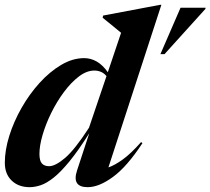

<svg xmlns="http://www.w3.org/2000/svg" viewBox="-23 -764 872 796"><path d="M567.5 -170.5Q504 -73.5 445.8 -30.8Q387.5 12 340.5 12Q273.5 12 296.5 -57.5L347 -211.5Q301.5 -139.5 265.2 -95.2Q229 -51 199.8 -27.8Q170.5 -4.5 146 3.8Q121.5 12 100 12Q54 12 25.5 -15.2Q-3 -42.5 -3 -89Q-3 -141.5 15.5 -200.8Q34 -260 66.5 -317Q99 -374 141.2 -420.5Q183.5 -467 230.8 -495Q278 -523 326 -523Q353.5 -523 378.2 -508.8Q403 -494.5 424 -464.5L479 -628Q465.5 -639 444.8 -656.2Q424 -673.5 402.5 -690.5L404.5 -699.5L640.5 -744H646L426.5 -70Q452 -78.5 485.5 -102.5Q519 -126.5 562 -175ZM140.5 -126Q140.5 -97.5 150.8 -86.2Q161 -75 180.5 -75Q206.5 -75 246.8 -109.2Q287 -143.5 346 -234.5L418.5 -448.5Q408 -461 395.2 -466.2Q382.5 -471.5 368 -471.5Q336.5 -471.5 304.2 -447Q272 -422.5 242.5 -383Q213 -343.5 190 -297Q167 -250.5 153.8 -205.5Q140.5 -160.5 140.5 -126ZM642 -539.5 725.5 -732H829.5L828.5 -727L659 -539.5Z"/></svg>

Font: Newsreader Display SemiBold
Style: Italic
Weight: 600
Italic angle: -17°
Designer: Hugues Gentile
Foundry: Production Type
Version: Version 1.001